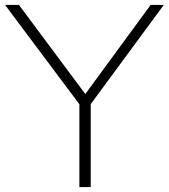

<svg xmlns="http://www.w3.org/2000/svg" viewBox="-30 -760 685 780"><path d="M292.5 0V-336.5L-9.5 -740H47L316.5 -378L582 -740H635.5L338.5 -337V0Z"/></svg>

Font: Encode Sans Expanded Expanded ExtraLight
Style: Regular
Weight: 200
Width: 7
Designer: Multiple Designers
Foundry: Impallari Type
Version: Version 3.000; ttfautohint (v1.8.3) -l 8 -r 50 -G 200 -x 14 